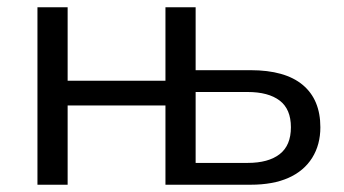

<svg xmlns="http://www.w3.org/2000/svg" viewBox="-20 -508 945 528"><path d="M83 0V-488H166V-286H435V-488H518V-315H669Q764 -315 812.5 -274.5Q861 -234 861 -158Q861 -110 838.5 -74Q816 -38 773.5 -19Q731 0 669 0H435V-218H166V0ZM518 -60H661Q718 -60 749 -84Q780 -108 780 -158Q780 -208 749 -231.5Q718 -255 661 -255H518Z"/></svg>

Font: Nunito Sans 11pt
Style: Regular
Weight: 400
Version: Version 3.101;gftools[0.9.27]